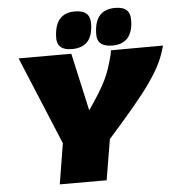

<svg xmlns="http://www.w3.org/2000/svg" viewBox="-60 -984 967 1041"><g transform="rotate(-5 423.0 -463.5)"><path d="M223 0 259 -221 60 -700H347L417 -386Q450 -434 473 -471Q496 -508 511.5 -539.5Q527 -571 537.5 -603Q548 -635 558 -673Q559 -680 560.5 -686.5Q562 -693 563 -700L846 -701Q844 -693 841.5 -685.5Q839 -678 837 -671Q825 -632 804.5 -592.5Q784 -553 749 -503Q714 -453 657 -385Q600 -317 515 -221L478 0ZM573 -725Q530 -725 509 -743.5Q488 -762 491 -804Q496 -927 605 -927Q648 -927 668 -908Q688 -889 686 -846Q681 -725 573 -725ZM353 -725Q268 -725 273 -800Q278 -927 386 -927Q429 -927 449.5 -908Q470 -889 468 -846Q465 -783 436 -754Q407 -725 353 -725Z"/></g></svg>

Font: Georama Expanded Black
Style: Italic
Weight: 900
Width: 7
Italic angle: -9°
Designer: Jean-Baptiste Levee
Foundry: Production Type
Version: Version 1.000